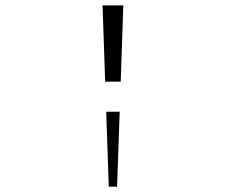

<svg xmlns="http://www.w3.org/2000/svg" viewBox="-20 -703 853 723"><path d="M376 -395.5 366.2 -682.6H444.3L434.6 -395.5ZM430.7 -282.2 420.9 0H389.6L379.9 -282.2Z"/></svg>

Font: Meie Script
Style: Regular
Weight: 400
Version: Version 1.001